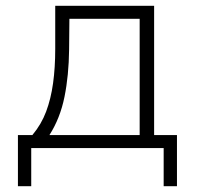

<svg xmlns="http://www.w3.org/2000/svg" viewBox="-20 -512 685 664"><path d="M42 132V-45H92Q123 -82 139.5 -126Q156 -170 163.5 -224Q171 -278 171 -343V-492H513V-45H592V132H546V0H88V132ZM151 -45H463V-447H220L219 -341Q218 -251 203 -177Q188 -103 151 -45Z"/></svg>

Font: Nunito Sans 7pt ExtraLight
Style: Regular
Weight: 250
Designer: Vernon Adams
Foundry: Vernon Adams
Version: Version 3.101;gftools[0.9.27]